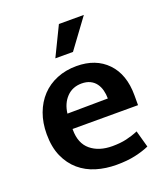

<svg xmlns="http://www.w3.org/2000/svg" viewBox="-131 -787 775 890"><g transform="rotate(-20 257.0 -342.5)"><path d="M479 -216H156V-212Q156 -145 196.5 -111.5Q237 -78 303 -78Q342 -78 372.5 -85Q403 -92 431 -104L454 -21Q425 -8 385 1Q345 10 292 10Q239 10 192.5 -4Q146 -18 111 -48Q76 -78 55.5 -124Q35 -170 35 -234Q35 -290 52 -336Q69 -382 100 -415Q131 -448 175 -466Q219 -484 272 -484Q367 -484 423 -426Q479 -368 479 -265ZM358 -293Q358 -314 353 -333.5Q348 -353 337 -368Q326 -383 308.5 -391.5Q291 -400 267 -400Q222 -400 193 -370Q164 -340 158 -291ZM280 -551H193L263 -695H386Z"/></g></svg>

Font: Mukta SemiBold
Style: Regular
Weight: 600
Designer: Girish Dalvi and Yashodeep Gholap
Foundry: Ek Type
Version: Version 2.538;PS 1.002;hotconv 16.6.51;makeotf.lib2.5.65220;